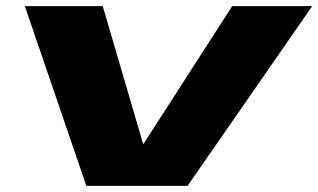

<svg xmlns="http://www.w3.org/2000/svg" viewBox="-20 -606 1038 626"><path d="M261.5 0 61 -586H315L447 -135.5L737 -586H998L591.5 0Z"/></svg>

Font: Anybody UltraExpanded ExtraBold
Style: Italic
Weight: 800
Width: 9
Italic angle: -10°
Designer: Tyler Finck
Foundry: Etcetera Type Company
Version: Version 1.010; ttfautohint (v1.8.3) -l 8 -r 50 -G 200 -x 14 